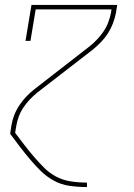

<svg xmlns="http://www.w3.org/2000/svg" viewBox="-20 -540 540 775"><path d="M330 215Q294 215 260 210Q226 205 197 189Q168 173 145 150.5Q122 128 101 103Q80 78 60 52Q40 26 21 0L26 -33Q29 -53 37 -74Q45 -95 57.5 -114Q70 -133 85.5 -149.5Q101 -166 119 -180L343 -354Q359 -367 373 -382Q387 -397 398.5 -414Q410 -431 417 -450Q424 -469 428 -488L430 -502H124L103 -375H83L107 -520H453L448 -488Q444 -467 436 -446Q428 -425 416 -406Q404 -387 388 -370.5Q372 -354 355 -340L130 -166Q114 -153 100 -138Q86 -123 74.5 -106Q63 -89 56 -70Q49 -51 46 -33L41 -4Q59 20 77.5 44Q96 68 116 91.5Q136 115 157.5 136.5Q179 158 206 172.5Q233 187 265 192Q297 197 330 197H331V215Z"/></svg>

Font: Iosevka Curly Slab Thin
Style: Italic
Weight: 100
Italic angle: -9°
Monospace: yes
Designer: Belleve Invis
Foundry: Belleve Invis
Version: Version 22.1.2; ttfautohint (v1.8.4)